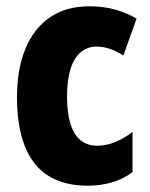

<svg xmlns="http://www.w3.org/2000/svg" viewBox="-20 -580 477 610"><path d="M258 10Q186 10 136 -20Q86 -50 60 -113Q34 -176 34 -272Q34 -360 60.5 -424.5Q87 -489 138 -524.5Q189 -560 264 -560Q309 -560 346 -549.5Q383 -539 414 -521L372 -404Q351 -417 330 -424.5Q309 -432 286 -432Q258 -432 236.5 -414Q215 -396 204 -360.5Q193 -325 193 -273Q193 -221 204 -186Q215 -151 236.5 -134Q258 -117 289 -117Q317 -117 345.5 -128.5Q374 -140 401 -161V-33Q371 -11 335.5 -0.5Q300 10 258 10Z"/></svg>

Font: Noto Sans Display Condensed ExtraBold
Style: Regular
Weight: 800
Width: 3
Designer: Monotype Design Team
Foundry: Monotype Imaging Inc.
Version: Version 2.003